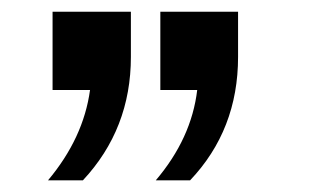

<svg xmlns="http://www.w3.org/2000/svg" viewBox="-20 -875 540 328"><path d="M69.8 -855H203.6V-777.8Q203.6 -654.8 121.6 -566.9H62Q122.6 -639.2 133.8 -721.2H69.8ZM253.9 -855H386.7V-777.8Q386.7 -653.3 304.7 -566.9H246.1Q307.1 -638.7 316.9 -721.2H253.9Z"/></svg>

Font: BIZ UDGothic
Style: Regular
Weight: 400
Monospace: yes
Designer: TypeBank Co., Ltd.
Foundry: Morisawa Inc.
Version: Version 1.05